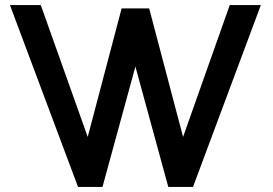

<svg xmlns="http://www.w3.org/2000/svg" viewBox="-20 -733 1072 753"><path d="M640 0 511 -472 382 0H286L19 -713H140L324 -196L457 -700H565L698 -196L881 -713H1003L737 0Z"/></svg>

Font: Oxford Sans SemiBold
Style: Regular
Weight: 600
Designer: Matt McInerney, Pablo Impallari, Rodrigo Fuenzalida
Foundry: Matt McInerney, Pablo Impallari, Rodrigo Fuenzalida
Version: Version 3.000g; ttfautohint (v1.5) -l 8 -r 28 -G 28 -x 14 -D